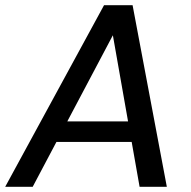

<svg xmlns="http://www.w3.org/2000/svg" viewBox="-37 -720 735 740"><path d="M-17 0 364 -700H474L606 0H501L398 -584L89 0ZM117 -173 157 -252H512L525 -173Z"/></svg>

Font: DM Sans Medium
Style: Italic
Weight: 500
Italic angle: -10°
Designer: Colophon Foundry, Jonny Pinhorn
Foundry: Colophon Foundry
Version: Version 4.004;gftools[0.9.30]